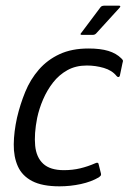

<svg xmlns="http://www.w3.org/2000/svg" viewBox="-20 -652 454 677"><path d="M190 5Q129 5 93.5 -13.5Q58 -32 43 -65.5Q28 -99 28.5 -143Q29 -187 40 -237Q51 -284 69 -328Q87 -372 117 -406.5Q147 -441 190 -461Q233 -481 292 -481Q334 -481 362 -472.5Q390 -464 408 -446Q413 -441 413.5 -438.5Q414 -436 412 -430L403 -387Q402 -381 398 -380.5Q394 -380 391 -384Q375 -404 346 -412.5Q317 -421 286 -421Q247 -421 217.5 -404.5Q188 -388 167 -361Q146 -334 132 -301.5Q118 -269 111 -236Q100 -180 104 -138.5Q108 -97 132.5 -74.5Q157 -52 205 -52Q236 -52 263 -58.5Q290 -65 315 -76Q327 -82 328 -72L336 -40Q337 -35 335 -32.5Q333 -30 329 -27Q302 -11 265 -3Q228 5 190 5ZM269 -529Q264 -529 264 -531.5Q264 -534 268 -538L334 -626Q338 -632 348 -632H400Q403 -632 404 -630Q405 -628 401 -624L319 -534Q316 -531 313 -530Q310 -529 306 -529Z"/></svg>

Font: Glory
Style: Italic
Weight: 400
Italic angle: -12°
Designer: Robert Leuschke
Foundry: Robert Leuschke
Version: Version 1.011